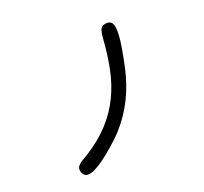

<svg xmlns="http://www.w3.org/2000/svg" viewBox="-157 -990 1314 1236"><g transform="rotate(-30 500.0 -371.5)"><path d="M182.6 22.5Q158.2 22.5 147.5 8.8Q136.7 -4.9 136.7 -27.3Q136.7 -46.9 152.8 -59.1Q168.9 -71.3 190.4 -78.6Q211.9 -85.9 225.6 -91.8Q333 -135.7 409.7 -194.8Q486.3 -253.9 540 -328.6Q593.8 -403.3 629.9 -495.1Q666 -586.9 692.4 -695.3Q697.3 -717.8 709 -741.2Q720.7 -764.6 749 -764.6Q797.9 -764.6 797.9 -715.8Q797.9 -690.4 789.1 -654.8Q780.3 -619.1 766.6 -580.6Q752.9 -542 739.3 -506.8Q725.6 -471.7 715.8 -448.2Q675.8 -352.5 616.2 -271Q556.6 -189.5 474.6 -125Q453.1 -107.4 415 -83Q377 -58.6 333.5 -34.2Q290 -9.8 249.5 6.3Q209 22.5 182.6 22.5Z"/></g></svg>

Font: Kosugi Maru
Style: Regular
Weight: 400
Designer: MOTOYA
Version: Version 4.002